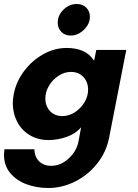

<svg xmlns="http://www.w3.org/2000/svg" viewBox="-57 -691 692 961"><path d="M-37 84Q-37 76 -35 56H115Q116 94 139 116.5Q162 139 199 139Q247 139 287 102Q327 65 336 16L349 -54Q322 -22 277 -6Q232 10 186 10Q133 10 92 -14.5Q51 -39 29 -81.5Q7 -124 7 -175Q7 -194 12 -221Q24 -282 63 -334.5Q102 -387 158.5 -419Q215 -451 276 -451Q322 -451 356.5 -436.5Q391 -422 414 -387L425 -441H575L489 -1Q475 70 429.5 127.5Q384 185 319 217.5Q254 250 185 250Q127 250 76.5 231.5Q26 213 -5.5 175.5Q-37 138 -37 84ZM255 -110Q288 -110 317.5 -129Q347 -148 365.5 -178.5Q384 -209 384 -242Q384 -280 360.5 -305.5Q337 -331 298 -331Q265 -331 235.5 -311.5Q206 -292 188 -261.5Q170 -231 170 -198Q170 -160 193.5 -135Q217 -110 255 -110ZM232 -578Q232 -615 261 -643Q290 -671 327 -671Q356 -671 374.5 -653Q393 -635 393 -607Q393 -571 363 -542Q333 -513 297 -513Q268 -513 250 -531.5Q232 -550 232 -578Z"/></svg>

Font: Teachers
Style: Bold Italic
Weight: 700
Designer: Alfredo Marco Pradil & Chank Diesel
Version: Version 0.009